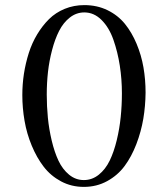

<svg xmlns="http://www.w3.org/2000/svg" viewBox="-20 -731 661 756"><path d="M67.9 -356.9Q67.9 -398.9 74.2 -440.4Q80.6 -481.9 93.3 -522Q106 -562 126.5 -595.9Q147 -629.9 173.1 -655.8Q199.2 -681.6 235.1 -696.3Q271 -710.9 312 -710.9Q362.3 -710.9 403.3 -690.9Q444.3 -670.9 471.7 -637.2Q499 -603.5 517.8 -558.6Q536.6 -513.7 544.9 -465.6Q553.2 -417.5 553.2 -366.2Q552.7 -313.5 544.2 -262.9Q535.6 -212.4 516.8 -163.3Q498 -114.3 470.7 -77.4Q443.4 -40.5 401.9 -17.8Q360.4 4.9 310.1 4.9Q261.2 4.9 220.5 -16.8Q179.7 -38.6 152.1 -74.5Q124.5 -110.4 105 -157.5Q85.4 -204.6 76.7 -255.1Q67.9 -305.7 67.9 -356.9ZM164.1 -358.9Q164.1 -312.5 168.5 -267.6Q172.9 -222.7 183.6 -177.5Q194.3 -132.3 210.2 -98.4Q226.1 -64.5 252 -43.2Q277.8 -22 310.1 -22Q342.8 -22 369.1 -43.2Q395.5 -64.5 412.1 -98.9Q428.7 -133.3 439.7 -179Q450.7 -224.6 455.3 -270.5Q460 -316.4 460 -363.8Q460 -418.9 451.7 -472.7Q443.4 -526.4 426.5 -574.5Q409.7 -622.6 379.9 -652.3Q350.1 -682.1 312 -682.1Q280.8 -682.1 255.1 -662.1Q229.5 -642.1 212.9 -609.6Q196.3 -577.1 185.1 -534.2Q173.8 -491.2 168.9 -447.5Q164.1 -403.8 164.1 -358.9Z"/></svg>

Font: Dihjauti S
Style: Bold
Weight: 700
Designer: T. Christopher White
Version: Version 3.0.0